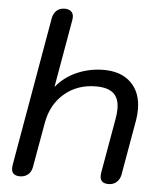

<svg xmlns="http://www.w3.org/2000/svg" viewBox="-54 -806 729 864"><g transform="rotate(5 310.5 -374.5)"><path d="M30 -24Q30 -32 31 -37L149 -712Q154 -735 168 -747Q182 -759 204 -759Q222 -759 232.5 -750Q243 -741 243 -724Q243 -716 242 -712L188 -404Q226 -451 283 -475.5Q340 -500 403 -500Q482 -500 526.5 -456Q571 -412 571 -336Q571 -311 567 -288L523 -37Q519 -16 504.5 -3Q490 10 468 10Q430 10 430 -24Q430 -32 431 -37L475 -288Q479 -309 479 -331Q479 -378 453.5 -400.5Q428 -423 375 -423Q291 -423 232.5 -373.5Q174 -324 159 -240L123 -37Q119 -14 104 -2Q89 10 68 10Q30 10 30 -24Z"/></g></svg>

Font: Kodchasan Medium
Style: Italic
Weight: 500
Italic angle: -10°
Version: Version 1.000; ttfautohint (v1.6)